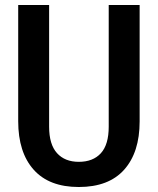

<svg xmlns="http://www.w3.org/2000/svg" viewBox="-20 -740 633 770"><path d="M296 10Q177 10 115 -59.5Q53 -129 53 -254V-720H177V-232Q177 -161 208.5 -126Q240 -91 296 -91Q353 -91 384.5 -125.5Q416 -160 416 -232V-720H540V-253Q540 -129 478 -59.5Q416 10 296 10Z"/></svg>

Font: Instrument Sans SemiCondensed SemiBold
Style: Regular
Weight: 600
Width: 4
Designer: Rodrigo Fuenzalida
Foundry: fragTYPE
Version: Version 1.000;gftools[0.9.28]